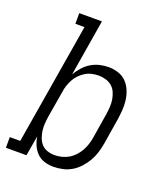

<svg xmlns="http://www.w3.org/2000/svg" viewBox="-167 -829 803 931"><g transform="rotate(20 235.0 -363.5)"><path d="M217 8Q193 8 170.5 1Q148 -6 132 -22Q116 -38 106.5 -59.5Q97 -81 94 -104L76 0H-30V-55H24L128 -680H81V-735H198L150 -444Q162 -465 178.5 -483.5Q195 -502 215.5 -514.5Q236 -527 259.5 -532.5Q283 -538 306 -538Q306 -538 306 -538Q306 -538 306 -538Q331 -538 355.5 -530Q380 -522 397 -504.5Q414 -487 423.5 -464Q433 -441 436.5 -416Q440 -391 438 -364.5Q436 -338 432 -312L411 -182Q407 -159 400 -135.5Q393 -112 380.5 -90Q368 -68 350.5 -48.5Q333 -29 311.5 -16Q290 -3 265.5 2.5Q241 8 217 8ZM203 -47Q221 -47 239.5 -51.5Q258 -56 274.5 -65.5Q291 -75 304.5 -89.5Q318 -104 327.5 -121Q337 -138 342.5 -155.5Q348 -173 351 -191L372 -321Q375 -341 376 -360Q377 -379 374 -397Q371 -415 363.5 -432Q356 -449 342.5 -460.5Q329 -472 311 -477.5Q293 -483 274 -483Q257 -483 239 -479Q221 -475 205.5 -465.5Q190 -456 177 -442.5Q164 -429 155.5 -413Q147 -397 141.5 -380Q136 -363 134 -345L112 -215Q109 -196 107.5 -176.5Q106 -157 108.5 -138.5Q111 -120 117.5 -102.5Q124 -85 136 -72Q148 -59 166 -53Q184 -47 203 -47Z"/></g></svg>

Font: Iosevka Curly Slab LtObl
Style: Regular
Weight: 300
Italic angle: -9°
Monospace: yes
Designer: Belleve Invis
Foundry: Belleve Invis
Version: Version 11.0.0; ttfautohint (v1.8.3)